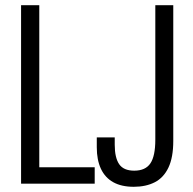

<svg xmlns="http://www.w3.org/2000/svg" viewBox="-20 -706 743 738"><path d="M61 0V-686H131V-63H344V0ZM494 12Q447 12 415.5 -5.5Q384 -23 368 -57Q352 -91 352 -140V-178H421V-150Q421 -100 438 -75Q455 -50 496 -50Q539 -50 558 -78Q577 -106 577 -169V-686H646V-164Q646 -101 627.5 -62Q609 -23 575 -5.5Q541 12 494 12Z"/></svg>

Font: Archivo ExtraCondensed Light
Style: Regular
Weight: 300
Width: 2
Designer: Hector Gatti
Foundry: Omnibus-Type
Version: Version 2.001